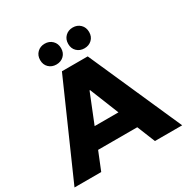

<svg xmlns="http://www.w3.org/2000/svg" viewBox="-200 -1085 1225 1257"><g transform="rotate(-30 412.0 -456.5)"><path d="M558 -136H262L207 0H5L314 -700H509L819 0H613ZM500 -282 412 -501H408L320 -282ZM227 -834Q227 -869 249.5 -891Q272 -913 306 -913Q340 -913 362.5 -891Q385 -869 385 -834Q385 -799 362.5 -777.5Q340 -756 306 -756Q272 -756 249.5 -777.5Q227 -799 227 -834ZM439 -834Q439 -869 461.5 -891Q484 -913 518 -913Q552 -913 574.5 -891Q597 -869 597 -834Q597 -799 574.5 -777.5Q552 -756 518 -756Q484 -756 461.5 -777.5Q439 -799 439 -834Z"/></g></svg>

Font: CMG Sans ExtraBold
Style: Regular
Weight: 800
Designer: Julieta Ulanovsky
Foundry: Julieta Ulanovsky
Version: Version 7.200